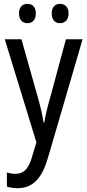

<svg xmlns="http://www.w3.org/2000/svg" viewBox="-20 -742 454 1002"><path d="M79 -672C79 -637 99 -621 123 -621C148 -621 167 -637 167 -672C167 -706 148 -722 123 -722C99 -722 79 -706 79 -672ZM250 -672C250 -637 268 -621 293 -621C318 -621 338 -637 338 -672C338 -706 318 -722 293 -722C269 -722 250 -706 250 -672ZM72 240C154 240 200 186 231 79L411 -537H324L242 -233C228 -185 217 -139 211 -103H207C201 -146 190 -190 178 -232L92 -537H5L170 1L150 67C131 137 107 165 59 165C44 165 31 163 16 158V232C32 237 51 240 72 240Z"/></svg>

Font: Noto Sans Condensed
Style: Regular
Weight: 400
Width: 3
Designer: Monotype Design Team
Foundry: Monotype Imaging Inc.
Version: Version 2.013